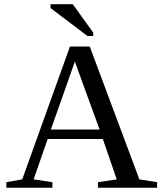

<svg xmlns="http://www.w3.org/2000/svg" viewBox="-20 -878 762 898"><path d="M225.1 -25.9V0H9.8V-25.9L84 -39.1L307.1 -660.2H399.9L631.8 -39.1L714.8 -25.9V0H438V-25.9L525.9 -39.1L460.9 -228H203.1L137.2 -39.1ZM330.1 -589.8 217.8 -272H445.8ZM389.2 -709.5 216.3 -840.3V-858.4H320.3L416 -725.6V-709.5Z"/></svg>

Font: Liberation Serif
Style: Regular
Weight: 400
Designer: Steve Matteson
Foundry: Ascender Corporation
Version: Version 2.1.5